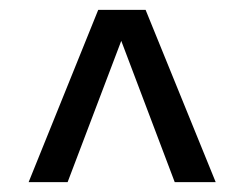

<svg xmlns="http://www.w3.org/2000/svg" viewBox="-20 -730 495 389"><path d="M117 -361H38L179 -710H243L240 -685ZM334 -361 211 -686 209 -710H275L417 -361Z"/></svg>

Font: Roboto Serif 28pt Condensed Medium
Style: Regular
Weight: 500
Width: 3
Designer: Greg Gazdowicz
Foundry: Commercial Type
Version: Version 1.008